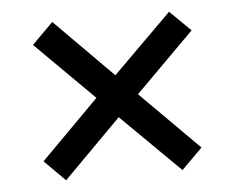

<svg xmlns="http://www.w3.org/2000/svg" viewBox="-40 -620 655 534"><g transform="rotate(-5 287.5 -353.0)"><path d="M450 -574 286 -411 124 -574 65 -515 228 -353 66 -190 124 -132 285 -294 449 -132 507 -190 344 -353 508 -517Z"/></g></svg>

Font: Noto Sans Georgian Medium
Style: Regular
Weight: 500
Designer: Monotype Design Team, Akaki Razmadze
Foundry: Google LLC
Version: Version 2.005